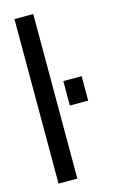

<svg xmlns="http://www.w3.org/2000/svg" viewBox="-111 -744 468 789"><g transform="rotate(-15 123.0 -350.0)"><path d="M116 0V-700H36V0ZM164 -298H242V-402H164Z"/></g></svg>

Font: Queering
Style: Regular
Weight: 400
Designer: Adam Naccarato
Foundry: adamnac
Version: Version 2.000;hotconv 1.0.109;makeotfexe 2.5.65596